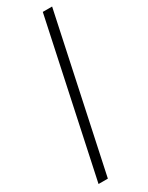

<svg xmlns="http://www.w3.org/2000/svg" viewBox="-234 -782 755 981"><g transform="rotate(-30 143.5 -291.0)"><path d="M28 161 221 -743H276L83 161Z"/></g></svg>

Font: Saira SemiExpanded Light
Style: Italic
Weight: 300
Width: 6
Italic angle: -12°
Designer: Hector Gatti with collaboration of the Omnibus-Type team
Foundry: Omnibus-Type
Version: Version 1.101